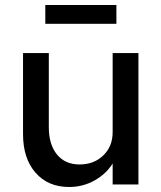

<svg xmlns="http://www.w3.org/2000/svg" viewBox="-20 -737 645 767"><path d="M256 10Q172 10 122 -47Q72 -104 72 -201V-525H175V-229Q175 -160 207.5 -120Q240 -80 298 -80Q355 -80 392.5 -116Q430 -152 430 -209V-525H533V0H430V-84Q404 -42 357.5 -16Q311 10 256 10ZM161 -642V-717H445V-642Z"/></svg>

Font: Lexend
Style: Regular
Weight: 400
Designer: Bonnie Shaver-Troup, Thomas Jockin
Foundry: Lexend
Version: Version 1.007; ttfautohint (v1.8.3)